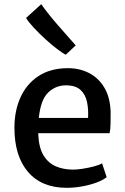

<svg xmlns="http://www.w3.org/2000/svg" viewBox="-20 -890 598 918"><path d="M299 8Q179 8 114 -68Q49 -144 49 -279Q49 -360 77.8 -424Q106.5 -488 162.8 -525.5Q219 -563 301 -564Q357 -565 403.5 -542Q450 -519 478.5 -471.8Q507 -424.5 509 -353Q509 -321.5 508.5 -296.8Q508 -272 504 -253H163Q163 -249.5 163 -246Q166 -183 188.5 -146.5Q211 -110 247.5 -94.5Q284 -79 329 -79Q348 -79 375.5 -83.2Q403 -87.5 428.8 -94.2Q454.5 -101 468 -109L490 -43Q471.5 -28 439.8 -16.5Q408 -5 371 1.5Q334 8 299 8ZM295 -482Q246.5 -482 210.5 -447.8Q174.5 -413.5 165.5 -326H401Q403.5 -366 396.2 -401.8Q389 -437.5 365.2 -459.8Q341.5 -482 295 -482ZM342 -673 294.5 -628.5Q279.5 -635.5 253 -655.8Q226.5 -676 197 -702.8Q167.5 -729.5 142.2 -756.8Q117 -784 104.5 -804L177 -870Q210 -823.5 255.5 -771.2Q301 -719 342 -673Z"/></svg>

Font: Merriweather Sans
Style: Regular
Weight: 400
Designer: Eben Sorkin
Foundry: Eben Sorkin
Version: Version 1.008; ttfautohint (v1.7.19-72a1) -l 8 -r 50 -G 200 